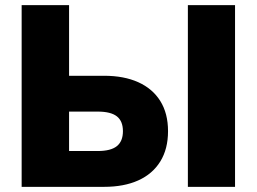

<svg xmlns="http://www.w3.org/2000/svg" viewBox="-20 -725 997 745"><path d="M64 0V-705H248V-431H384Q461 -431 516.5 -406Q572 -381 602 -333Q632 -285 632 -216Q632 -147 602 -98.5Q572 -50 516.5 -25Q461 0 384 0ZM248 -139H359Q410 -139 433.5 -158Q457 -177 457 -216Q457 -255 433.5 -273.5Q410 -292 359 -292H248ZM709 0V-705H892V0Z"/></svg>

Font: Nunito Sans 12pt Black
Style: Regular
Weight: 900
Designer: Vernon Adams
Foundry: Vernon Adams
Version: Version 3.101;gftools[0.9.27]